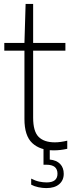

<svg xmlns="http://www.w3.org/2000/svg" viewBox="-20 -760 368 982"><path d="M255 9Q185 9 145 -28.2Q105 -65.5 105 -151V-501H2V-540.5H105L111 -740H149.5V-540.5H314.5V-501H149.5V-158.5Q149.5 -88 177.5 -60Q205.5 -32 260.5 -32Q288.5 -32 324 -40.5V1Q289 9 255 9ZM217 202Q197.5 202 176.2 197.5Q155 193 139.5 184.5V153.5Q160.5 164.5 180.5 168.8Q200.5 173 218.5 173Q274 173 274 128.5Q274 82.5 217.5 82.5H202.5V-10H234.5V56Q269.5 59.5 287.8 78.8Q306 98 306 129Q306 162 282.8 182Q259.5 202 217 202Z"/></svg>

Font: Encode Sans SmCnd XLt
Style: Regular
Weight: 200
Width: 4
Designer: Multiple Designers
Foundry: Impallari Type
Version: Version 3.002; ttfautohint (v1.8.3) -l 8 -r 50 -G 200 -x 14 